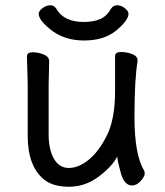

<svg xmlns="http://www.w3.org/2000/svg" viewBox="-20 -690 630 734"><path d="M471.2 -637.2Q471.2 -612.8 425 -574Q378.9 -535.2 301.5 -535.2Q224.1 -535.2 171.9 -578.1Q127.9 -613.8 127.9 -637.2Q127.9 -647.9 142.6 -658.9Q157.2 -669.9 172.1 -669.9Q187 -669.9 194.8 -657.2Q224.1 -606 299.8 -606Q336.9 -606 362.5 -616.9Q388.2 -627.9 404.8 -657.2Q413.1 -669.9 428 -669.9Q442.9 -669.9 457 -658.9Q471.2 -647.9 471.2 -637.2ZM168 -456.1 166 -368.2V-174.8Q166 -119.1 186 -83.5Q206.1 -47.9 243.4 -47.9Q280.8 -47.9 319.8 -79.8Q358.9 -111.8 389.4 -173.8Q419.9 -235.8 419.9 -341.8V-475.1Q419.9 -491.2 442.4 -491.2Q464.8 -491.2 485.4 -483.2Q505.9 -475.1 505.9 -459V-457Q494.1 -384.8 494.1 -241.9Q494.1 -99.1 530.8 -38.1Q533.2 -34.2 533.2 -25.1Q533.2 -16.1 518.1 1.5Q502.9 19 484.9 19Q455.1 19 442.1 -27.6Q429.2 -74.2 428.2 -91.8Q410.2 -55.2 358.2 -15.6Q306.2 23.9 244.1 23.9Q182.1 23.9 147.9 -3.9Q85.9 -55.2 85.9 -170.9V-368.2L83 -474.1Q83 -490.2 104.5 -490.2Q126 -490.2 147 -481.7Q168 -473.1 168 -456.1Z"/></svg>

Font: LXGW WenKai Screen
Style: Regular
Weight: 400
Designer: LXGW / Fontworks Inc.
Foundry: LXGW / Fontworks Inc.
Version: Version 1.510;January 18,2025